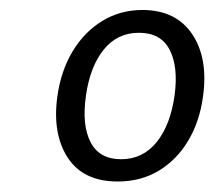

<svg xmlns="http://www.w3.org/2000/svg" viewBox="-20 -752 422 375"><path d="M210 -397.5Q142.5 -397.5 112.2 -444.2Q82 -491 92 -563.5Q99 -614 122 -652Q145 -690 180 -711.2Q215 -732.5 258 -732.5Q323.5 -732.5 355.2 -685.5Q387 -638.5 376.5 -563.5Q370 -515 347.8 -477.5Q325.5 -440 290.5 -418.8Q255.5 -397.5 210 -397.5ZM216.5 -441Q259 -441 286 -474.5Q313 -508 321 -566Q328.5 -622 311.2 -655Q294 -688 251.5 -688Q209 -688 182.5 -655Q156 -622 148 -566Q139.5 -508 156.8 -474.5Q174 -441 216.5 -441Z"/></svg>

Font: Public Sans Thin Light
Style: Italic
Weight: 300
Italic angle: -8°
Version: Version 2.001